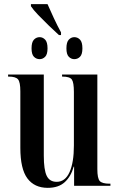

<svg xmlns="http://www.w3.org/2000/svg" viewBox="-20 -895 574 925"><path d="M264 -726Q242 -746 215 -772Q188 -798 164 -823Q140 -848 129 -865V-875H209Q221 -847 239 -808.5Q257 -770 274 -739V-726ZM171 -610Q155 -610 143.5 -621.5Q132 -633 132 -662Q132 -692 143.5 -704Q155 -716 171 -716Q186 -716 197.5 -704Q209 -692 209 -662Q209 -633 197.5 -621.5Q186 -610 171 -610ZM338 -610Q323 -610 311.5 -621.5Q300 -633 300 -662Q300 -692 311.5 -704Q323 -716 338 -716Q354 -716 365.5 -704Q377 -692 377 -662Q377 -633 365.5 -621.5Q354 -610 338 -610ZM210 10Q146 10 112 -35.5Q78 -81 78 -183V-455Q78 -499 67 -512.5Q56 -526 22 -526H19V-536H191V-145Q191 -77 205 -48Q219 -19 253 -19Q294 -19 315 -65.5Q336 -112 336 -194V-452Q336 -498 326 -512Q316 -526 281 -526H279V-536H449V-80Q449 -36 460.5 -23Q472 -10 508 -10H512V0H337V-92H335Q322 -45 292 -17.5Q262 10 210 10Z"/></svg>

Font: Noto Serif Display ExtraCondensed SemiBold
Style: Regular
Weight: 600
Width: 2
Designer: Monotype Design Team
Foundry: Monotype Imaging Inc.
Version: Version 2.009